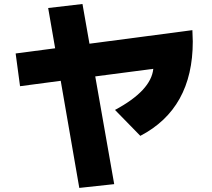

<svg xmlns="http://www.w3.org/2000/svg" viewBox="-20 -838 1040 940"><path d="M56.6 -576.2 250 -601.6 215.8 -798.8 383.8 -818.4 418 -624 921.9 -690.4Q923.8 -653.3 923.8 -634.8Q923.8 -306.6 667 -172.9L543 -299.8Q719.7 -394.5 730.5 -501L446.3 -463.9L539.1 63.5L368.2 82L277.3 -442.4L78.1 -416Z"/></svg>

Font: GenEi M Gothic v2 Heavy
Style: Regular
Weight: 800
Version: Version 2.0